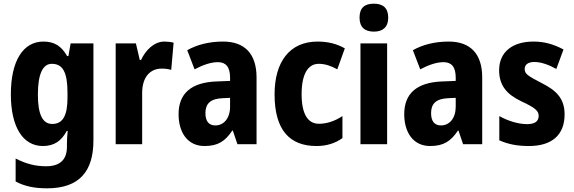

<svg xmlns="http://www.w3.org/2000/svg" viewBox="-20 -784 3122 1044"><path d="M216 -558C106 -558 39 -454 39 -271C39 -93 105 10 213 10C275 10 314 -18 343 -72H348C345 -48 344 -17 344 3V14C344 88 302 120 231 120C172 120 122 107 65 78V203C114 229 167 240 236 240C411 240 488 148 488 -20V-548H364L352 -479H345C314 -534 275 -558 216 -558ZM262 -437C323 -437 347 -388 347 -279V-253C347 -156 322 -110 264 -110C212 -110 186 -161 186 -269C186 -381 212 -437 262 -437Z M874 -558C817 -558 771 -510 747 -458H740L719 -548H609V0H753V-278C753 -367 798 -411 859 -411C881 -411 898 -408 911 -404L924 -552C908 -556 890 -558 874 -558Z M1193 -558C1117 -558 1051 -541 998 -511L1038 -407C1085 -432 1128 -446 1165 -446C1208 -446 1231 -420 1231 -362V-344L1154 -341C1021 -335 951 -277 951 -163C951 -65 999 10 1092 10C1166 10 1205 -17 1243 -74H1246L1271 0H1375V-363C1375 -492 1310 -558 1193 -558ZM1189 -250 1231 -252V-204C1231 -141 1197 -102 1151 -102C1117 -102 1097 -123 1097 -169C1097 -220 1124 -247 1189 -250Z M1701 10C1756 10 1803 -5 1842 -33V-153C1802 -126 1758 -111 1714 -111C1654 -111 1620 -164 1620 -272C1620 -380 1654 -437 1713 -437C1747 -437 1780 -426 1814 -407L1855 -521C1813 -545 1765 -558 1707 -558C1555 -558 1473 -448 1473 -271C1473 -78 1554 10 1701 10Z M2013 -764C1963 -764 1935 -742 1935 -688C1935 -636 1964 -612 2013 -612C2061 -612 2091 -636 2091 -688C2091 -741 2062 -764 2013 -764ZM2085 -548H1940V0H2085Z M2420 -558C2344 -558 2278 -541 2225 -511L2265 -407C2312 -432 2355 -446 2392 -446C2435 -446 2458 -420 2458 -362V-344L2381 -341C2248 -335 2178 -277 2178 -163C2178 -65 2226 10 2319 10C2393 10 2432 -17 2470 -74H2473L2498 0H2602V-363C2602 -492 2537 -558 2420 -558ZM2416 -250 2458 -252V-204C2458 -141 2424 -102 2378 -102C2344 -102 2324 -123 2324 -169C2324 -220 2351 -247 2416 -250Z M3050 -162C3050 -250 3003 -293 2926 -332C2849 -372 2833 -382 2833 -409C2833 -433 2852 -447 2886 -447C2923 -447 2966 -431 3005 -409L3044 -515C2991 -543 2941 -558 2881 -558C2766 -558 2694 -501 2694 -402C2694 -319 2736 -271 2813 -234C2893 -197 2909 -180 2909 -154C2909 -124 2888 -109 2846 -109C2798 -109 2740 -127 2695 -153V-21C2744 1 2795 10 2856 10C2983 10 3050 -52 3050 -162Z"/></svg>

Font: Noto Sans Bengali Condensed
Style: Bold
Weight: 700
Width: 3
Designer: Joana Ranito - Universal Thirst; Jelle Bosma - Monotype Design Team
Foundry: Universal Thirst ehf.
Version: Version 3.000